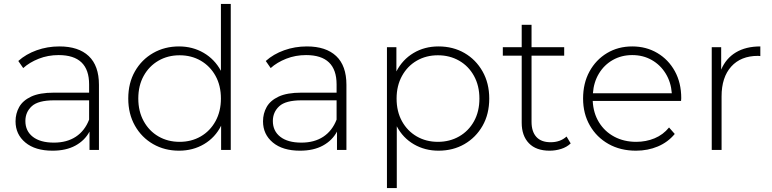

<svg xmlns="http://www.w3.org/2000/svg" viewBox="-20 -762 3926 976"><path d="M435 0V-93Q411 -48 363.5 -22Q316 4 247 4Q159 4 109 -37.5Q59 -79 59 -145Q59 -185 77.5 -218Q96 -251 138.5 -271Q181 -291 254 -291H433V-333Q433 -482 278 -482Q224 -482 177 -463.5Q130 -445 98 -416L73 -452Q112 -487 166.5 -506.5Q221 -526 282 -526Q379 -526 431 -477Q483 -428 483 -331V0ZM433 -154V-252H255Q174 -252 141.5 -222Q109 -192 109 -147Q109 -96 147 -66.5Q185 -37 254 -37Q320 -37 365.5 -67Q411 -97 433 -154Z M890 4Q817 4 758.5 -29.5Q700 -63 666 -123Q632 -183 632 -261Q632 -340 666 -399.5Q700 -459 758.5 -492.5Q817 -526 890 -526Q959 -526 1015 -493.5Q1071 -461 1103 -402V-742H1153V0H1104V-123Q1074 -63 1017.5 -29.5Q961 4 890 4ZM893 -41Q953 -41 1000.5 -68.5Q1048 -96 1075.5 -146Q1103 -196 1103 -261Q1103 -327 1075.5 -376.5Q1048 -426 1000.5 -453.5Q953 -481 893 -481Q833 -481 785.5 -453.5Q738 -426 710.5 -376.5Q683 -327 683 -261Q683 -196 710.5 -146Q738 -96 785.5 -68.5Q833 -41 893 -41Z M1693 0V-93Q1669 -48 1621.5 -22Q1574 4 1505 4Q1417 4 1367 -37.5Q1317 -79 1317 -145Q1317 -185 1335.5 -218Q1354 -251 1396.5 -271Q1439 -291 1512 -291H1691V-333Q1691 -482 1536 -482Q1482 -482 1435 -463.5Q1388 -445 1356 -416L1331 -452Q1370 -487 1424.5 -506.5Q1479 -526 1540 -526Q1637 -526 1689 -477Q1741 -428 1741 -331V0ZM1691 -154V-252H1513Q1432 -252 1399.5 -222Q1367 -192 1367 -147Q1367 -96 1405 -66.5Q1443 -37 1512 -37Q1578 -37 1623.5 -67Q1669 -97 1691 -154Z M2209 4Q2140 4 2084 -28.5Q2028 -61 1997 -120V194H1947V-522H1995V-399Q2026 -459 2082 -492.5Q2138 -526 2209 -526Q2283 -526 2341 -492.5Q2399 -459 2433 -399Q2467 -339 2467 -261Q2467 -182 2433 -122.5Q2399 -63 2341 -29.5Q2283 4 2209 4ZM2206 -41Q2266 -41 2314 -68.5Q2362 -96 2389.5 -145.5Q2417 -195 2417 -261Q2417 -326 2389.5 -376Q2362 -426 2314 -453.5Q2266 -481 2206 -481Q2146 -481 2098.5 -453.5Q2051 -426 2023.5 -376Q1996 -326 1996 -261Q1996 -195 2023.5 -145.5Q2051 -96 2098.5 -68.5Q2146 -41 2206 -41Z M2774 4Q2705 4 2668.5 -34Q2632 -72 2632 -138V-479H2536V-522H2632V-636H2682V-522H2848V-479H2682V-143Q2682 -93 2706.5 -66Q2731 -39 2779 -39Q2828 -39 2860 -68L2881 -33Q2861 -14 2832.5 -5Q2804 4 2774 4Z M3213 4Q3134 4 3073.5 -30Q3013 -64 2978.5 -124Q2944 -184 2944 -261Q2944 -339 2976.5 -398.5Q3009 -458 3065.5 -492Q3122 -526 3194 -526Q3265 -526 3321.5 -492.5Q3378 -459 3410.5 -400Q3443 -341 3443 -263Q3443 -260 3442.5 -256Q3442 -252 3442 -249H2993Q2996 -187 3025 -140Q3054 -93 3103 -67Q3152 -41 3214 -41Q3264 -41 3307.5 -59Q3351 -77 3381 -114L3410 -81Q3375 -39 3324 -17.5Q3273 4 3213 4ZM2994 -288H3395Q3391 -344 3364 -388Q3337 -432 3293 -457Q3249 -482 3194 -482Q3139 -482 3095 -457Q3051 -432 3024.5 -388Q2998 -344 2994 -288Z M3598 0V-522H3646V-408Q3670 -465 3720.5 -495.5Q3771 -526 3845 -526V-477Q3842 -477 3839 -477.5Q3836 -478 3833 -478Q3746 -478 3697 -423.5Q3648 -369 3648 -272V0Z"/></svg>

Font: Montserrat Light
Style: Regular
Weight: 300
Designer: Julieta Ulanovsky
Foundry: Julieta Ulanovsky
Version: Version 9.000; ttfautohint (v1.8.4.7-5d5b)